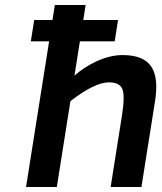

<svg xmlns="http://www.w3.org/2000/svg" viewBox="-20 -747 646 767"><path d="M469.5 -527C396 -527 321.9 -484.3 277.5 -445L299.2 -582H438.2L451.6 -667H312.6L322.1 -727H199.1L189.6 -667H116.6L103.2 -582H176.2L84 0H207L261.3 -343C325.9 -393 377.2 -418 415.2 -418C443.9 -418 461.8 -409 468.9 -391C476.1 -373 475.4 -337 466.8 -283L422 0H545L599.2 -342C618.2 -462.2 586 -527 469.5 -527Z"/></svg>

Font: Fog Sans
Style: It
Weight: 700
Foundry: Intel Corporation
Version: Version 1.00